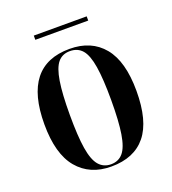

<svg xmlns="http://www.w3.org/2000/svg" viewBox="-124 -752 769 856"><g transform="rotate(-20 260.5 -323.5)"><path d="M259 10Q158 10 100 -59Q42 -128 42 -269Q42 -547 262 -547Q365 -547 422 -478Q479 -409 479 -269Q479 -127 423.5 -58.5Q368 10 259 10ZM261 0Q297 0 318.5 -25.5Q340 -51 349.5 -110Q359 -169 359 -269Q359 -369 349.5 -428Q340 -487 318.5 -512Q297 -537 260 -537Q224 -537 203 -512Q182 -487 172.5 -428Q163 -369 163 -269Q163 -169 172.5 -110Q182 -51 204 -25.5Q226 0 261 0ZM133 -637V-657H384V-637Z"/></g></svg>

Font: Noto Serif Display Condensed SemiBold
Style: Regular
Weight: 600
Width: 3
Designer: Monotype Design Team
Foundry: Monotype Imaging Inc.
Version: Version 2.009